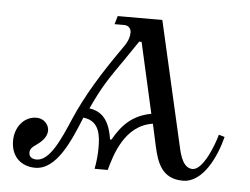

<svg xmlns="http://www.w3.org/2000/svg" viewBox="-40 -493 721 553"><g transform="rotate(5 320.0 -216.0)"><path d="M10 -60C10 -12 42 12 80 12C142 12 178 -75 206 -144C254 -139 257 -95 257 -61C257 -43 255 -20 251 0H289C301 -44 326 -132 407 -144L421 -80C431 -36 445 12 507 12C566 12 602 -68 616 -124L599 -129C591 -98 562 -24 532 -24C506 -24 496 -57 490 -85L408 -444H279L272 -420H300C315 -420 320 -408 320 -401C320 -381 311 -367 298 -349C248 -278 204 -207 174 -137C148 -76 120 -12 82 -12C75 -12 60 -14 60 -30C60 -41 67 -47 76 -53C89 -62 108 -77 108 -98C108 -115 93 -132 72 -132C36 -132 10 -100 10 -60ZM221 -172C252 -238 263 -254 313 -326L347 -376H354L400 -172C346 -162 317 -132 292 -88H288C282 -127 268 -166 221 -172Z"/></g></svg>

Font: Old Standard
Style: Italic
Weight: 400
Italic angle: -15.2°
Designer: Alexey Kryukov <alexios@thessalonica.org.ru>
Version: Version 2.0